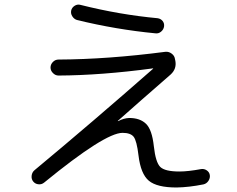

<svg xmlns="http://www.w3.org/2000/svg" viewBox="-20 -793 1040 844"><path d="M334 -771.5Q504.9 -728.5 672.9 -712.9Q686.5 -710.9 694.8 -700.7Q703.1 -690.4 701.2 -676.8Q699.2 -663.1 688 -653.8Q676.8 -644.5 663.1 -646.5Q490.2 -663.1 318.4 -705.1Q305.7 -709 297.9 -721.2Q290 -733.4 293 -747.1Q295.9 -759.8 308.1 -767.6Q320.3 -775.4 334 -771.5ZM173.8 9.8Q163.1 18.6 148.9 17.1Q134.8 15.6 126 4.9Q117.2 -5.9 119.1 -21Q121.1 -36.1 131.8 -44.9Q386.7 -256.8 652.3 -490.2Q653.3 -490.2 653.3 -492.2H650.4Q424.8 -461.9 237.3 -460.9Q223.6 -460.9 212.9 -471.7Q202.1 -482.4 202.1 -496.1Q202.1 -509.8 212.4 -520.5Q222.7 -531.2 237.3 -531.2Q453.1 -532.2 708 -565.4Q722.7 -566.4 734.9 -557.1Q747.1 -547.9 749 -534.2L751 -524.4Q756.8 -490.2 730.5 -465.8Q586.9 -340.8 498 -261.7V-260.7H500Q523.4 -273.4 547.9 -274.4Q595.7 -274.4 622.1 -248.5Q648.4 -222.7 656.2 -150.4Q664.1 -79.1 684.6 -59.1Q705.1 -39.1 768.6 -39.1Q806.6 -39.1 864.3 -49.8Q877.9 -51.8 889.2 -43.9Q900.4 -36.1 902.3 -23.4Q904.3 -9.8 896 2.4Q887.7 14.6 874 17.6Q810.5 30.3 755.9 31.2Q669.9 31.2 634.3 1.5Q598.6 -28.3 588.9 -109.4Q581.1 -174.8 567.4 -191.9Q553.7 -209 518.6 -209Q441.4 -209 173.8 9.8Z"/></svg>

Font: Rounded-L Mgen+ 2m regular
Style: Regular
Weight: 400
Designer: [Source Han Sans]
Ryoko NISHIZUKA  (kana & ideographs); Paul D. Hunt (Latin, Greek & Cyrillic); Wenlong ZHANG  (bopomofo
Version: Version 1.059.20150602